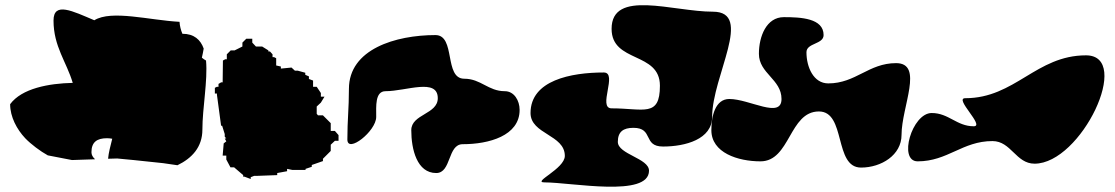

<svg xmlns="http://www.w3.org/2000/svg" viewBox="-20 -702 4292 739"><path d="M19 -301C19 -252 45 -204 77 -170C99 -147 135 -120 164 -104L257 -86L346 -89C337 -97 332 -106 332 -116C332 -155 353 -170 392 -170C400 -170 406 -169 412 -168C405 -140 398 -114 396 -91L431 -92L494 -86L608 -74L663 -66C719 -93 759 -136 759 -203C759 -286 780 -392 773 -469C767 -472 762 -476 757 -480C760 -492 762 -504 764 -515C752 -549 727 -572 682 -572C676 -586 672 -602 671 -618C556 -624 409 -665 343 -624C260 -659 186 -697 186 -623C186 -523 236 -464 260 -383C168 -381 64 -362 19 -301Z M807 -342H815V-337L831 -218H835L845 -186V-176L851 -169H845L851 -158L841 -150L837 -103H851V-88L867 -58H881L916 -28V-22H921L945 -13V-20L958 -25H967L1047 -28V-36L1085 -43V-52L1105 -48H1156V-52L1180 -60V-67L1223 -82V-91L1253 -121V-145L1269 -160H1283V-182L1269 -198H1253V-228L1223 -258H1204L1199 -264V-292L1215 -307L1229 -330H1215V-344L1199 -368H1185V-392L1169 -398V-408L1155 -414V-422L1126 -430H1115L1102 -442L1061 -438V-446L1043 -450V-478L1035 -482H1029V-493L1019 -504H1013V-508L989 -523H965L951 -538V-553H928L913 -538V-523L883 -508H868L853 -493V-474H847L838 -469L837 -385H831L821 -379V-368H815L807 -364Z M1317 -165C1317 -110 1428 -197 1428 -252C1428 -293 1423 -351 1464 -351C1543 -351 1665 -403 1665 -324C1665 -262 1563 -263 1563 -201C1563 -127 1585 -36 1659 -36C1718 -36 1702 -147 1761 -147C1861 -147 1980 -179 1980 -279C1980 -315 1959 -351 1923 -351C1859 -351 1831 -399 1767 -399C1688 -399 1735 -567 1656 -567C1503 -567 1323 -513 1323 -360C1323 -284 1317 -241 1317 -165Z M2154 -102C2154 -52 2026 0 2076 0C2180 0 2478 59 2478 -45C2478 -93 2358 -108 2358 -156C2358 -195 2379 -210 2418 -210C2497 -210 2453 -138 2532 -138C2618 -138 2721 -166 2721 -252C2721 -410 2882 -657 2724 -657C2570 -657 2334 -745 2334 -591C2334 -459 2520 -504 2520 -372C2520 -249 2457 -285 2334 -285C2279 -285 2359 -423 2304 -423C2178 -423 2022 -393 2022 -267C2022 -185 2154 -184 2154 -102Z M2718 -201C2718 -114 2820 -81 2907 -81C3022 -81 3017 -273 3132 -273C3237 -273 3189 -57 3294 -57C3372 -57 3450 -105 3450 -183C3450 -291 3537 -459 3429 -459C3323 -459 3274 -381 3168 -381C3111 -381 3084 -444 3084 -501C3084 -537 3150 -531 3150 -567C3150 -632 3062 -636 2997 -636C2930 -636 2901 -562 2901 -495C2901 -419 2988 -397 2988 -321C2988 -243 2865 -321 2787 -321C2733 -321 2718 -255 2718 -201Z M3512 -81C3628 -81 3684 -159 3800 -159C3872 -159 3890 -72 3962 -72C4142 -72 4340 -489 4160 -489C3968 -489 3887 -324 3695 -324C3651 -324 3772 -216 3728 -216C3662 -216 3632 -267 3566 -267C3490 -267 3436 -81 3512 -81Z"/></svg>

Font: Camosport
Style: Regular
Weight: 400
Version: Version 001.000